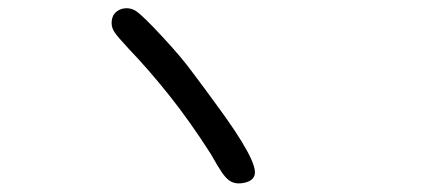

<svg xmlns="http://www.w3.org/2000/svg" viewBox="-20 -494 1040 461"><path d="M272.5 -472.7Q292 -477.5 307.6 -466.8Q324.2 -455.1 369.6 -406.2Q415 -357.4 441.4 -321.3Q471.7 -281.2 497.1 -246.1Q603.5 -102.5 590.8 -72.3Q585.9 -58.6 564.5 -54.7Q543 -50.8 529.3 -61.5Q521.5 -67.4 512.7 -80.1Q503.9 -92.8 486.3 -124Q436.5 -202.1 386.7 -264.6Q336.9 -327.1 288.1 -377.9Q262.7 -405.3 255.4 -416Q248 -426.8 248 -438.5Q248 -464.8 272.5 -472.7Z"/></svg>

Font: JasonHandwriting4
Style: Regular
Weight: 400
Version: Version 1.01.21